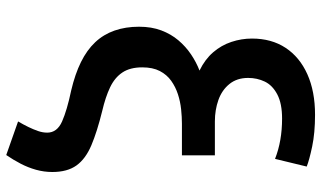

<svg xmlns="http://www.w3.org/2000/svg" viewBox="-222 -594 1005 600"><g transform="rotate(90 280.0 -293.5)"><path d="M464 189 359 152Q369 135 376.5 119.5Q384 104 389 89.5Q394 75 394 61Q394 30 359 14.5Q324 -1 262 -14Q211 -26 173.5 -44.5Q136 -63 111.5 -89Q87 -115 75 -149.5Q63 -184 63 -226Q63 -265 74.5 -295.5Q86 -326 105.5 -349Q125 -372 149.5 -388.5Q174 -405 200 -415Q165 -432 143 -457.5Q121 -483 110.5 -514.5Q100 -546 100 -579Q100 -640 129 -684Q158 -728 211.5 -752Q265 -776 338 -776Q395 -776 437.5 -767Q480 -758 500 -750L476 -651Q448 -662 416.5 -667.5Q385 -673 350 -673Q303 -673 274.5 -658Q246 -643 234.5 -619Q223 -595 223 -567Q223 -532 242 -508.5Q261 -485 292 -474Q323 -463 359 -463H465V-360H366Q345 -360 321 -357.5Q297 -355 274 -347.5Q251 -340 232 -326.5Q213 -313 201.5 -291Q190 -269 190 -236Q190 -198 206 -174Q222 -150 252.5 -135.5Q283 -121 326 -111Q391 -95 433.5 -77Q476 -59 496.5 -30.5Q517 -2 517 45Q517 71 510 96Q503 121 491 144Q479 167 464 189Z"/></g></svg>

Font: Ubuntu Sans Mono SemiBold
Style: Regular
Weight: 600
Monospace: yes
Designer: Dalton Maag Ltd
Foundry: Dalton Maag Ltd
Version: Version 1.006